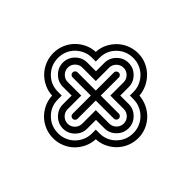

<svg xmlns="http://www.w3.org/2000/svg" viewBox="-124 -679 793 793"><g transform="rotate(45 272.0 -282.5)"><path d="M149 -269Q143 -269 139 -273.5Q135 -278 135 -284Q135 -289 139 -293.5Q143 -298 149 -298H256V-404Q256 -410 260.5 -414Q265 -418 271 -418Q276 -418 280.5 -414Q285 -410 285 -404V-298H391Q397 -298 401 -293.5Q405 -289 405 -284Q405 -278 401 -273.5Q397 -269 391 -269H285V-162Q285 -156 280.5 -152Q276 -148 271 -148Q265 -148 260.5 -152Q256 -156 256 -162V-269ZM228 -241V-162Q228 -144 240.5 -131.5Q253 -119 271 -119Q288 -119 300.5 -131.5Q313 -144 313 -162V-241H391Q409 -241 421.5 -253.5Q434 -266 434 -284Q434 -301 421.5 -313.5Q409 -326 391 -326H313V-404Q313 -421 300.5 -433.5Q288 -446 271 -446Q253 -446 240.5 -433.5Q228 -421 228 -404V-326H149Q132 -326 119.5 -313.5Q107 -301 107 -284Q107 -266 119.5 -253.5Q132 -241 149 -241ZM149 -213Q120 -213 99 -234Q78 -255 78 -284Q78 -313 99 -334Q120 -355 149 -355H200V-404Q200 -433 221 -454Q242 -475 271 -475Q300 -475 321 -454Q342 -433 342 -404V-355H391Q420 -355 441 -334Q462 -313 462 -284Q462 -255 441 -234Q420 -213 391 -213H342V-162Q342 -133 321 -112Q300 -91 271 -91Q242 -91 221 -112Q200 -133 200 -162V-213ZM171 -184V-162Q171 -120 200 -91.5Q229 -63 271 -63Q291 -63 309 -70.5Q327 -78 340.5 -91.5Q354 -105 362 -123Q370 -141 370 -162V-184H391Q433 -184 461.5 -213Q490 -242 490 -284Q490 -304 482.5 -322Q475 -340 461.5 -353.5Q448 -367 430 -375Q412 -383 391 -383H370V-404Q370 -425 362 -443Q354 -461 340.5 -474.5Q327 -488 309 -495.5Q291 -503 271 -503Q229 -503 200 -474.5Q171 -446 171 -404V-383H149Q128 -383 110 -375Q92 -367 78.5 -353.5Q65 -340 57.5 -322Q50 -304 50 -284Q50 -242 78.5 -213Q107 -184 149 -184ZM271 -531Q296 -531 318.5 -521.5Q341 -512 358 -495.5Q375 -479 385.5 -457.5Q396 -436 398 -411Q423 -409 445 -398.5Q467 -388 483.5 -371Q500 -354 509.5 -331.5Q519 -309 519 -284Q519 -258 509.5 -235Q500 -212 483.5 -195Q467 -178 445 -167.5Q423 -157 398 -156Q397 -131 386.5 -108.5Q376 -86 359 -69.5Q342 -53 319 -43.5Q296 -34 271 -34Q245 -34 222 -43.5Q199 -53 182 -69.5Q165 -86 154.5 -108.5Q144 -131 143 -156Q118 -157 96 -167.5Q74 -178 57.5 -195Q41 -212 31.5 -235Q22 -258 22 -284Q22 -309 31.5 -332Q41 -355 57.5 -372Q74 -389 96 -399.5Q118 -410 143 -411Q144 -436 154.5 -457.5Q165 -479 182 -495.5Q199 -512 222 -521.5Q245 -531 271 -531Z"/></g></svg>

Font: Zschusch
Style: Regular
Weight: 400
Designer: Peter Wiegel
Foundry: Peter Wiegel